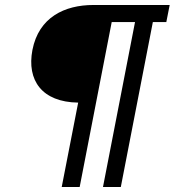

<svg xmlns="http://www.w3.org/2000/svg" viewBox="-20 -750 700 770"><path d="M227.5 0H299.5L428 -661.5H521.5L393 0H464.5L593 -661.5H647L660.5 -730H354.5C239.5 -730 135.5 -681 110 -549.5C87 -428.5 147.5 -340.5 293.5 -338.5Z"/></svg>

Font: Monaspace Neon Light
Style: Italic
Weight: 300
Italic angle: -11°
Designer: Riley Cran & the Lettermatic Team
Foundry: Lettermatic
Version: Version 1.200 (Monaspace Neon)